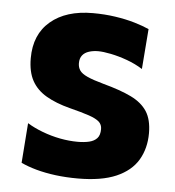

<svg xmlns="http://www.w3.org/2000/svg" viewBox="-44 -553 553 607"><g transform="rotate(5 233.0 -249.5)"><path d="M224.5 13Q187.5 13 154 8.8Q120.5 4.5 92.5 -3.2Q64.5 -11 43.5 -21L53 -147.5Q75 -134 102.2 -123.8Q129.5 -113.5 158.2 -108Q187 -102.5 214.5 -102.5Q234.5 -102.5 250.5 -106.2Q266.5 -110 275.5 -119.8Q284.5 -129.5 284.5 -149Q284.5 -163 274.8 -172Q265 -181 242.2 -188.8Q219.5 -196.5 180 -206.5Q135.5 -218 105 -235.8Q74.5 -253.5 59 -281.5Q43.5 -309.5 43.5 -353Q43.5 -428.5 92.8 -470.2Q142 -512 227 -512Q264 -512 298 -507Q332 -502 359.8 -493.8Q387.5 -485.5 406.5 -477L396.5 -349.5Q373.5 -364 346.5 -373.8Q319.5 -383.5 294.8 -388.5Q270 -393.5 254 -393.5Q238 -393.5 224.8 -389.2Q211.5 -385 204 -375.5Q196.5 -366 196.5 -350.5Q196.5 -337.5 203 -327.8Q209.5 -318 227.5 -309.8Q245.5 -301.5 280 -292Q334 -277.5 368.5 -260.8Q403 -244 419.8 -218Q436.5 -192 436.5 -149Q436.5 -101 414.8 -64.2Q393 -27.5 346.2 -7.2Q299.5 13 224.5 13Z"/></g></svg>

Font: Commissioner Thin
Style: Bold
Weight: 700
Version: Version 1.001;gftools[0.9.23]